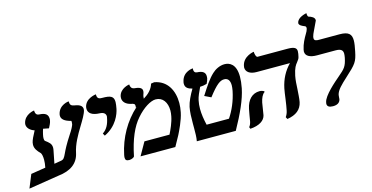

<svg xmlns="http://www.w3.org/2000/svg" viewBox="-77 -1120 2926 1509"><g transform="rotate(-15 1386.0 -365.5)"><path d="M302 -128C283 -125 266 -122 248 -119L268 -220C270 -229 271 -237 271 -244C271 -277 251 -291 223 -312C219 -316 217 -323 217 -333C217 -341 218 -352 221 -364C224 -378 228 -393 233 -408C239 -407 256 -404 279 -399C287 -413 300 -441 301 -450C303 -458 304 -464 304 -471C304 -520 259 -523 228 -525C221 -526 202 -529 202 -565C202 -565 123 -556 108 -486C107 -482 107 -479 107 -476C107 -448 131 -424 166 -413C145 -375 129 -341 126 -324C125 -317 124 -312 124 -306C124 -275 142 -252 167 -227C173 -219 178 -199 178 -171C178 -153 176 -132 171 -108L52 -89L8 19C81 7 181 -8 253 -20C357 -31 417 -77 434 -156C448 -226 487 -292 521 -348C549 -394 575 -437 581 -465C581 -468 582 -472 582 -475C582 -500 561 -515 521 -521C491 -526 484 -535 483 -564C483 -564 403 -558 388 -483C387 -479 387 -476 387 -472C387 -444 412 -423 461 -411C464 -411 465 -407 465 -401C465 -396 464 -390 463 -382C460 -371 447 -343 423 -308C381 -244 360 -202 349 -178C333 -144 326 -131 302 -128Z M688 -230C791 -279 823 -370 831 -410C835 -432 838 -450 838 -464C838 -511 812 -522 745 -522C726 -522 704 -523 704 -558V-562C704 -562 619 -554 604 -485C603 -480 603 -476 603 -471C603 -434 635 -412 694 -410C725 -409 743 -396 743 -372C743 -368 742 -365 741 -361C732 -313 714 -274 677 -250Z M1145 -531C1132 -487 1100 -456 1059 -431C1059 -437 1060 -445 1061 -452C1062 -457 1064 -461 1065 -465L1064 -464C1067 -470 1069 -476 1070 -483C1071 -487 1071 -490 1071 -492C1071 -522 1036 -527 1006 -530C996 -532 980 -536 977 -569C977 -569 901 -559 888 -495C887 -491 887 -486 887 -482C887 -453 908 -428 951 -418C974 -414 982 -409 982 -394C982 -390 982 -386 980 -380L987 -383C891 -297 823 -177 796 -46C794 -37 793 -29 793 -22C793 -5 800 5 825 5C845 5 866 -7 867 -13C894 -147 935 -240 988 -300C1043 -364 1106 -402 1147 -402C1204 -402 1237 -354 1237 -287C1237 -273 1235 -258 1232 -242C1223 -194 1198 -140 1181 -106H977L917 0H1200C1215 -27 1232 -58 1247 -85C1260 -111 1300 -191 1312 -253C1317 -278 1320 -303 1320 -327C1320 -429 1274 -517 1171 -535Z M1390 -276C1382 -238 1381 -189 1381 -143V-103C1381 -67 1381 -32 1375 0H1692C1759 -120 1807 -225 1824 -311C1831 -347 1834 -377 1834 -403C1834 -508 1780 -529 1741 -529C1702 -529 1664 -509 1639 -485C1601 -450 1567 -398 1523 -329L1575 -304C1645 -395 1676 -415 1708 -415C1738 -415 1754 -394 1754 -354C1754 -342 1752 -327 1749 -310C1733 -231 1702 -161 1665 -106H1483C1472 -153 1465 -197 1465 -239C1465 -263 1467 -285 1472 -308C1477 -335 1495 -373 1511 -407C1527 -407 1547 -410 1566 -416C1574 -430 1579 -445 1582 -458C1583 -463 1583 -469 1583 -474C1583 -506 1561 -521 1517 -523C1500 -524 1492 -534 1492 -553C1492 -556 1492 -559 1493 -562C1493 -562 1411 -559 1395 -479C1393 -473 1393 -468 1393 -462C1393 -431 1415 -417 1449 -409C1422 -364 1398 -315 1390 -276Z M2255 -297C2268 -360 2283 -379 2296 -395C2306 -409 2316 -420 2318 -433L2323 -457C2324 -464 2325 -471 2325 -478C2325 -504 2309 -518 2252 -518H2008C1997 -518 1990 -540 1989 -564C1989 -564 1901 -552 1886 -477C1885 -472 1884 -468 1884 -463C1884 -428 1915 -404 1970 -404H2241C2193 -355 2162 -296 2147 -224C2143 -203 2138 -170 2134 -138C2129 -106 2125 -73 2120 -53C2116 -31 2108 -15 2099 -2L2108 15C2180 4 2223 -30 2235 -88C2241 -118 2242 -156 2245 -193C2247 -228 2248 -262 2255 -297ZM1950 -161C1957 -195 1971 -225 1988 -235L1990 -242C1979 -249 1965 -253 1953 -253C1891 -253 1851 -209 1837 -140C1835 -131 1831 -110 1828 -92C1825 -72 1822 -53 1820 -44C1817 -27 1809 -8 1801 -1L1807 14C1882 9 1925 -21 1934 -62C1935 -70 1939 -91 1942 -111C1945 -131 1948 -151 1950 -161Z M2471 -556C2474 -569 2481 -586 2487 -597C2493 -608 2523 -672 2524 -675V-680C2524 -700 2499 -713 2477 -719C2474 -720 2467 -724 2467 -750C2454 -747 2394 -734 2386 -694C2386 -692 2385 -691 2385 -690C2385 -672 2411 -661 2426 -655C2432 -653 2439 -650 2439 -638C2439 -635 2439 -633 2438 -630C2436 -620 2428 -604 2422 -595C2403 -563 2381 -523 2372 -478C2371 -473 2370 -468 2370 -463C2370 -426 2406 -408 2462 -408H2613C2659 -408 2672 -392 2672 -365C2672 -355 2670 -344 2668 -332C2654 -265 2639 -250 2586 -205C2544 -169 2446 -86 2436 -33C2435 -29 2434 -25 2434 -21C2434 0 2449 11 2481 11C2517 11 2537 -3 2543 -29C2543 -32 2544 -38 2544 -44C2544 -49 2545 -55 2546 -64C2554 -101 2591 -136 2640 -181C2732 -265 2743 -278 2760 -361C2767 -395 2772 -424 2772 -447C2772 -498 2749 -522 2675 -522H2507C2486 -522 2470 -525 2470 -545C2470 -548 2470 -552 2471 -556Z"/></g></svg>

Font: Libertinus Serif
Style: Bold Italic
Weight: 700
Italic angle: -12°
Designer: Philipp H. Poll, Khaled Hosny
Foundry: Caleb Maclennan
Version: Version 7.050;RELEASE